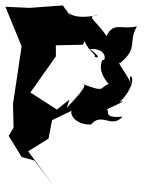

<svg xmlns="http://www.w3.org/2000/svg" viewBox="-41 -650 540 708"><path d="M225 -580 191 -630 68 -621 -21 -625 42 -471 43 -509 7 -266 9 -179 -9 -149 39 -71 86 -58 159 38 63 -92 138 -139 151 -207 245 -252C197 -250 229 -187 295 -191C335 -238 370 -174 411 -220C334 -212 367 -244 352 -246C383 -261 438 -286 401 -273C489 -367 418 -398 444 -337C428 -378 385 -426 403 -418C471 -476 429 -490 464 -553C408 -539 377 -571 352 -517C307 -583 274 -587 321 -596C319 -592 217 -572 203 -616ZM215 -283 169 -246 71 -309 165 -442V-483L265 -485C302 -559 225 -524 309 -447C299 -436 349 -428 290 -469C359 -474 348 -418 337 -430C319 -392 345 -357 360 -340C323 -328 353 -306 262 -341C294 -342 224 -274 205 -252Z"/></svg>

Font: Charger Distortion
Style: 2
Weight: 400
Designer: Jasper
Foundry: Cannot Into Space Fonts
Version: Version 0.98